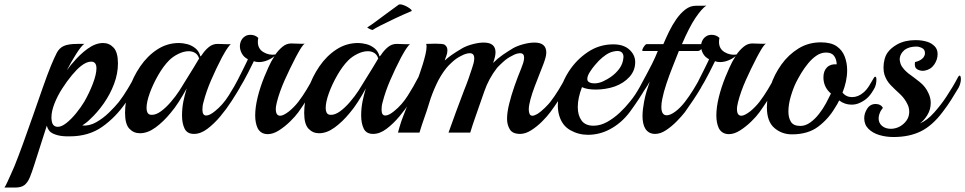

<svg xmlns="http://www.w3.org/2000/svg" viewBox="-142 -598 4354 866"><path d="M-122 248Q-117 241 -109 223.5Q-101 206 -92 186Q-83 166 -77 152Q-60 110 -38 49.5Q-16 -11 7 -77Q30 -143 51 -203Q72 -263 88 -302Q103 -338 114 -359.5Q125 -381 145.5 -390.5Q166 -400 208 -400H238Q224 -390 201.5 -354.5Q179 -319 159 -280Q166 -289 172 -297.5Q178 -306 185 -313Q217 -352 253 -378Q289 -404 323 -404Q351 -404 370.5 -383Q390 -362 390 -312Q390 -266 372.5 -219.5Q355 -173 326 -131.5Q297 -90 262 -58Q255 -51 246.5 -44.5Q238 -38 229 -32Q261 -29 292.5 -47Q324 -65 350.5 -91Q377 -117 394 -138Q414 -164 434.5 -198Q455 -232 468 -258Q472 -265 475 -265Q483 -265 483 -247Q483 -231 473 -214Q465 -199 451 -176Q437 -153 426 -136Q380 -69 319 -26Q258 17 172 17Q165 17 157.5 17Q150 17 142 16Q118 14 97 4.5Q76 -5 69 -31L13 144Q2 179 -7.5 202Q-17 225 -31.5 236.5Q-46 248 -74 248ZM119 -26Q136 -26 158 -43.5Q180 -61 201.5 -87.5Q223 -114 238 -139Q261 -179 277 -221Q293 -263 293 -290Q293 -320 269 -320Q248 -320 223 -300Q205 -286 182.5 -259Q160 -232 138.5 -198.5Q117 -165 103.5 -130.5Q90 -96 90 -68Q90 -63 90.5 -58.5Q91 -54 92 -49Q97 -26 119 -26Z M733 6Q702 6 690.5 -18Q679 -42 679 -77Q679 -109 685 -140Q688 -154 691.5 -168.5Q695 -183 700 -199Q683 -168 664.5 -139Q646 -110 627 -88Q595 -49 559.5 -23Q524 3 489 3Q461 3 441.5 -17.5Q422 -38 422 -89Q422 -141 440 -196Q458 -251 490.5 -298.5Q523 -346 567.5 -375Q612 -404 665 -404Q682 -404 702 -399Q722 -394 739 -380.5Q756 -367 762 -343Q763 -345 764.5 -346Q766 -347 767 -348Q781 -370 799 -385Q817 -400 839 -400Q850 -400 870 -399Q890 -398 899 -399Q894 -395 885.5 -383Q877 -371 870 -358.5Q863 -346 859 -339Q832 -287 810 -236Q788 -185 776 -138Q773 -128 772 -119.5Q771 -111 771 -103Q771 -77 788 -77Q804 -77 828 -97Q863 -125 889.5 -167Q916 -209 936 -248Q940 -255 943 -255Q949 -255 949 -238Q949 -230 946.5 -220Q944 -210 939 -201Q925 -177 902.5 -142Q880 -107 852 -73.5Q824 -40 793.5 -17Q763 6 733 6ZM534 -81Q537 -80 543 -80Q562 -80 584 -96Q606 -112 628 -137.5Q650 -163 667 -189Q711 -259 732 -294Q753 -329 756 -334Q751 -351 738.5 -359Q726 -367 709 -367Q687 -367 662.5 -355Q638 -343 621 -326Q595 -300 571.5 -259Q548 -218 533.5 -178Q519 -138 519 -111Q519 -86 534 -81Z M1066 7Q1034 7 1020 -20Q1009 -44 1009 -77Q1009 -114 1020 -159Q1031 -204 1050 -251Q1057 -268 1068.5 -294Q1080 -320 1096 -345Q1082 -333 1063 -325.5Q1044 -318 1026 -318Q1012 -318 1003 -322Q995 -306 977 -270Q959 -234 929 -185Q926 -180 923.5 -185.5Q921 -191 921 -201Q921 -209 923 -218Q925 -227 929 -235Q939 -254 949 -274.5Q959 -295 967 -311Q975 -327 976 -331Q958 -340 949 -356.5Q940 -373 940 -389Q940 -405 947.5 -418Q955 -431 970 -438Q979 -441 987 -441Q1009 -441 1023 -427Q1022 -423 1021.5 -418.5Q1021 -414 1021 -409Q1021 -378 1046 -363Q1071 -348 1100 -352Q1114 -372 1132 -387Q1150 -402 1171 -402Q1182 -402 1202.5 -401Q1223 -400 1232 -401Q1226 -397 1218 -385Q1210 -373 1203 -360Q1196 -347 1192 -340Q1165 -288 1142 -236.5Q1119 -185 1107 -138Q1105 -129 1103.5 -121.5Q1102 -114 1102 -106Q1102 -76 1122 -76Q1136 -76 1162 -96Q1185 -115 1203 -138Q1223 -164 1241 -194Q1259 -224 1272 -249Q1277 -257 1279 -257Q1285 -257 1285 -239Q1285 -232 1283 -222Q1281 -212 1276 -203Q1261 -178 1242 -148.5Q1223 -119 1203 -91Q1190 -73 1166.5 -50Q1143 -27 1116.5 -10Q1090 7 1066 7Z M1541 6Q1510 6 1498.5 -18Q1487 -42 1487 -77Q1487 -109 1493 -140Q1496 -154 1499.5 -168.5Q1503 -183 1508 -199Q1491 -168 1472.5 -139Q1454 -110 1435 -88Q1403 -49 1367.5 -23Q1332 3 1297 3Q1269 3 1249.5 -17.5Q1230 -38 1230 -89Q1230 -141 1248 -196Q1266 -251 1298.5 -298.5Q1331 -346 1375.5 -375Q1420 -404 1473 -404Q1490 -404 1510 -399Q1530 -394 1547 -380.5Q1564 -367 1570 -343Q1571 -345 1572.5 -346Q1574 -347 1575 -348Q1589 -370 1607 -385Q1625 -400 1647 -400Q1658 -400 1678 -399Q1698 -398 1707 -399Q1702 -395 1693.5 -383Q1685 -371 1678 -358.5Q1671 -346 1667 -339Q1640 -287 1618 -236Q1596 -185 1584 -138Q1581 -128 1580 -119.5Q1579 -111 1579 -103Q1579 -77 1596 -77Q1612 -77 1636 -97Q1671 -125 1697.5 -167Q1724 -209 1744 -248Q1748 -255 1751 -255Q1757 -255 1757 -238Q1757 -230 1754.5 -220Q1752 -210 1747 -201Q1733 -177 1710.5 -142Q1688 -107 1660 -73.5Q1632 -40 1601.5 -17Q1571 6 1541 6ZM1342 -81Q1345 -80 1351 -80Q1370 -80 1392 -96Q1414 -112 1436 -137.5Q1458 -163 1475 -189Q1519 -259 1540 -294Q1561 -329 1564 -334Q1559 -351 1546.5 -359Q1534 -367 1517 -367Q1495 -367 1470.5 -355Q1446 -343 1429 -326Q1403 -300 1379.5 -259Q1356 -218 1341.5 -178Q1327 -138 1327 -111Q1327 -86 1342 -81ZM1539 -463H1538Q1534 -463 1524 -468Q1514 -473 1515 -475Q1523 -479 1547 -496.5Q1571 -514 1601 -536.5Q1631 -559 1655 -576Q1660 -580 1671.5 -577Q1683 -574 1694.5 -567.5Q1706 -561 1712 -555Q1718 -549 1712 -547Q1676 -532 1639 -514.5Q1602 -497 1574.5 -483Q1547 -469 1539 -463Z M2204 6Q2170 6 2157.5 -14.5Q2145 -35 2145 -62Q2145 -91 2154.5 -129.5Q2164 -168 2178.5 -209.5Q2193 -251 2208 -287Q2213 -299 2217.5 -313Q2222 -327 2222 -338Q2222 -358 2204 -358Q2197 -358 2188 -355.5Q2179 -353 2167 -346Q2146 -336 2127 -318.5Q2108 -301 2100 -292Q2062 -243 2042.5 -186Q2023 -129 2002 -70Q1996 -53 1990 -35Q1984 -17 1979 0H1881Q1898 -48 1915.5 -95.5Q1933 -143 1951 -190Q1962 -217 1971 -242.5Q1980 -268 1987 -290Q1991 -301 1994 -313Q1997 -325 1997 -335Q1997 -358 1977 -358Q1970 -358 1960.5 -355.5Q1951 -353 1938 -346Q1917 -336 1898 -318.5Q1879 -301 1872 -292Q1859 -276 1847 -256.5Q1835 -237 1826 -217Q1806 -174 1794.5 -135.5Q1783 -97 1773 -70Q1767 -53 1761 -35Q1755 -17 1750 0H1653Q1653 0 1660 -25Q1667 -50 1677 -75L1742 -241Q1745 -249 1751.5 -267.5Q1758 -286 1765 -308.5Q1772 -331 1777 -352.5Q1782 -374 1782 -388Q1782 -397 1780 -400Q1789 -400 1800.5 -400.5Q1812 -401 1822 -401Q1836 -401 1848.5 -400Q1861 -399 1865 -395Q1876 -387 1876 -371Q1876 -358 1871 -345.5Q1866 -333 1864 -325Q1878 -338 1895 -350Q1912 -362 1944 -381Q1964 -392 1991 -399Q2018 -406 2040 -406Q2093 -406 2093 -362Q2093 -344 2082 -314Q2103 -335 2125.5 -350.5Q2148 -366 2173 -381Q2193 -392 2220 -399Q2247 -406 2269 -406Q2322 -406 2322 -361Q2322 -351 2318.5 -338Q2315 -325 2309 -309Q2303 -293 2292 -265.5Q2281 -238 2269.5 -207.5Q2258 -177 2250.5 -149.5Q2243 -122 2243 -104Q2243 -93 2246.5 -84.5Q2250 -76 2260 -76Q2267 -76 2280 -83Q2298 -94 2316 -112Q2334 -130 2340 -138Q2360 -164 2378 -193.5Q2396 -223 2409 -248Q2414 -256 2416 -256Q2422 -256 2422 -239Q2422 -231 2419.5 -220.5Q2417 -210 2412 -201Q2398 -177 2379 -148Q2360 -119 2340 -92Q2326 -73 2303 -50Q2280 -27 2254 -10.5Q2228 6 2204 6Z M2607 -14Q2561 10 2510 10Q2467 10 2430 -11Q2393 -32 2380 -78Q2374 -99 2374 -122Q2374 -160 2387.5 -200.5Q2401 -241 2423 -275Q2457 -328 2509 -363Q2561 -398 2624 -398Q2671 -398 2697 -374Q2723 -350 2723 -318Q2723 -280 2697.5 -251.5Q2672 -223 2631 -208Q2611 -201 2588.5 -197.5Q2566 -194 2546 -194Q2505 -194 2483 -205Q2464 -156 2464 -115Q2464 -78 2481 -54.5Q2498 -31 2535 -31Q2566 -31 2596.5 -48Q2627 -65 2653.5 -90Q2680 -115 2698 -138Q2712 -155 2722 -170Q2732 -185 2743 -204.5Q2754 -224 2769 -253Q2773 -260 2776 -260Q2782 -260 2782 -244Q2782 -235 2779.5 -224.5Q2777 -214 2771 -203Q2757 -178 2737.5 -148.5Q2718 -119 2698 -92Q2680 -68 2657 -48Q2634 -28 2607 -14ZM2516 -227Q2521 -224 2527 -223Q2533 -222 2539 -222Q2559 -222 2579 -231.5Q2599 -241 2613 -251Q2636 -267 2652 -289Q2668 -311 2670 -339Q2671 -351 2664.5 -359.5Q2658 -368 2642 -368Q2634 -368 2622 -365Q2606 -361 2590 -350Q2574 -339 2559 -324Q2554 -319 2541.5 -304.5Q2529 -290 2518 -272.5Q2507 -255 2507 -242Q2507 -231 2516 -227Z M2813 6Q2784 6 2769 -17Q2762 -28 2759 -43Q2756 -58 2756 -74Q2756 -90 2758 -106.5Q2760 -123 2763 -139Q2768 -165 2774.5 -186.5Q2781 -208 2788 -228V-229Q2780 -214 2768 -196.5Q2756 -179 2751 -171Q2744 -160 2740 -160Q2736 -160 2736 -169Q2736 -189 2748 -213Q2756 -229 2770 -254.5Q2784 -280 2799 -310Q2814 -340 2825 -368H2758Q2753 -368 2756 -376Q2759 -384 2765 -391.5Q2771 -399 2774 -399H2850Q2861 -425 2875.5 -455Q2890 -485 2908.5 -511.5Q2927 -538 2949 -555Q2971 -572 2996 -572Q3007 -572 3023.5 -572Q3040 -572 3044 -573Q3023 -559 2995 -517.5Q2967 -476 2934 -399H3035Q3038 -399 3033 -391.5Q3028 -384 3020.5 -376Q3013 -368 3006 -368H2920Q2907 -335 2891.5 -296Q2876 -257 2863.5 -219.5Q2851 -182 2845 -151Q2841 -132 2841 -116Q2841 -78 2865 -78Q2881 -78 2903 -94Q2925 -110 2947 -138Q2967 -164 2985.5 -194Q3004 -224 3017 -249Q3021 -256 3024 -256Q3030 -256 3030 -240Q3030 -232 3027.5 -221.5Q3025 -211 3019 -201Q3005 -177 2986 -148.5Q2967 -120 2947 -92Q2933 -74 2910.5 -51Q2888 -28 2862.5 -11Q2837 6 2813 6Z M3146 7Q3114 7 3100 -20Q3089 -44 3089 -77Q3089 -114 3100 -159Q3111 -204 3130 -251Q3137 -268 3148.5 -294Q3160 -320 3176 -345Q3162 -333 3143 -325.5Q3124 -318 3106 -318Q3092 -318 3083 -322Q3075 -306 3057 -270Q3039 -234 3009 -185Q3006 -180 3003.5 -185.5Q3001 -191 3001 -201Q3001 -209 3003 -218Q3005 -227 3009 -235Q3019 -254 3029 -274.5Q3039 -295 3047 -311Q3055 -327 3056 -331Q3038 -340 3029 -356.5Q3020 -373 3020 -389Q3020 -405 3027.5 -418Q3035 -431 3050 -438Q3059 -441 3067 -441Q3089 -441 3103 -427Q3102 -423 3101.5 -418.5Q3101 -414 3101 -409Q3101 -378 3126 -363Q3151 -348 3180 -352Q3194 -372 3212 -387Q3230 -402 3251 -402Q3262 -402 3282.5 -401Q3303 -400 3312 -401Q3306 -397 3298 -385Q3290 -373 3283 -360Q3276 -347 3272 -340Q3245 -288 3222 -236.5Q3199 -185 3187 -138Q3185 -129 3183.5 -121.5Q3182 -114 3182 -106Q3182 -76 3202 -76Q3216 -76 3242 -96Q3265 -115 3283 -138Q3303 -164 3321 -194Q3339 -224 3352 -249Q3357 -257 3359 -257Q3365 -257 3365 -239Q3365 -232 3363 -222Q3361 -212 3356 -203Q3341 -178 3322 -148.5Q3303 -119 3283 -91Q3270 -73 3246.5 -50Q3223 -27 3196.5 -10Q3170 7 3146 7Z M3430 8Q3384 8 3350.5 -21Q3317 -50 3317 -114Q3317 -161 3334 -212Q3351 -263 3382.5 -307Q3414 -351 3459 -379Q3504 -407 3560 -407Q3606 -407 3631.5 -389.5Q3657 -372 3668 -343Q3679 -314 3679 -281Q3679 -256 3673.5 -230.5Q3668 -205 3658 -180Q3675 -160 3701 -160Q3729 -160 3753 -181Q3767 -193 3778.5 -211.5Q3790 -230 3799 -246Q3802 -252 3806 -252Q3811 -252 3811 -238Q3811 -229 3808.5 -217Q3806 -205 3798 -193Q3783 -167 3767 -153.5Q3751 -140 3731 -132Q3716 -126 3699 -126Q3668 -126 3643 -145Q3635 -128 3623 -110Q3594 -61 3548 -26.5Q3502 8 3430 8ZM3468 -30Q3491 -30 3512.5 -45.5Q3534 -61 3552 -84Q3570 -107 3583.5 -132Q3597 -157 3606 -176Q3572 -205 3572 -249Q3572 -278 3588 -294Q3604 -310 3632 -308Q3631 -331 3620 -346Q3609 -361 3584 -361Q3561 -361 3540.5 -347Q3520 -333 3502.5 -311.5Q3485 -290 3471.5 -267.5Q3458 -245 3449 -227Q3436 -201 3425 -164Q3414 -127 3414 -95Q3414 -67 3425.5 -48.5Q3437 -30 3468 -30Z M3888 20Q3854 20 3824 11Q3794 2 3775 -17Q3756 -36 3756 -65Q3756 -87 3769.5 -108Q3783 -129 3808 -129Q3819 -129 3828 -124Q3837 -119 3840 -111Q3839 -110 3835 -104.5Q3831 -99 3830 -97Q3821 -79 3821 -64Q3821 -43 3836.5 -30Q3852 -17 3877 -17Q3910 -18 3934.5 -40.5Q3959 -63 3959 -94Q3959 -112 3951 -128Q3938 -155 3916.5 -174.5Q3895 -194 3875.5 -214Q3856 -234 3847 -262Q3843 -275 3843 -294Q3843 -313 3848 -331.5Q3853 -350 3863 -363Q3877 -382 3905 -398Q3940 -417 3987 -417Q4018 -417 4042 -409Q4060 -403 4073.5 -389.5Q4087 -376 4087 -354Q4087 -329 4071.5 -306.5Q4056 -284 4027 -279Q4009 -277 3995 -285.5Q3981 -294 3985 -318Q4012 -324 4024 -340Q4030 -349 4030 -358Q4030 -375 4016.5 -381.5Q4003 -388 3991 -388Q3976 -388 3962.5 -384.5Q3949 -381 3938 -373Q3916 -354 3916 -329Q3916 -325 3917.5 -320Q3919 -315 3920 -310Q3925 -297 3935 -286Q3945 -275 3955 -267Q3980 -249 4006.5 -228Q4033 -207 4046 -177Q4056 -156 4056 -134Q4056 -104 4041 -79.5Q4026 -55 4007 -41Q4040 -55 4071.5 -90.5Q4103 -126 4126 -161Q4141 -184 4153.5 -204.5Q4166 -225 4179 -250Q4183 -257 4186 -257Q4192 -257 4192 -240Q4192 -233 4189.5 -223Q4187 -213 4182 -203Q4164 -173 4148 -147.5Q4132 -122 4109 -92Q4063 -31 4011 -5.5Q3959 20 3888 20Z"/></svg>

Font: Playball
Style: Regular
Weight: 400
Designer: Robert E. Leuschke
Foundry: Robert E. Leuschke
Version: Version 1.010